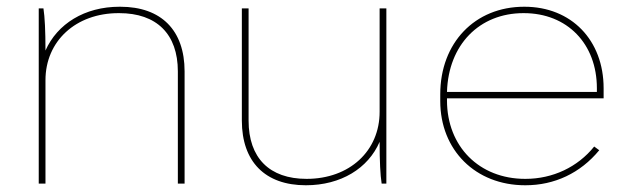

<svg xmlns="http://www.w3.org/2000/svg" viewBox="-20 -545 1877 570"><path d="M95 0H115V-307C115 -423 205 -506 332 -506H334C445 -506 508 -444 508 -333V0H528V-333C528 -455 459 -525 337 -525H335C231 -525 150 -474 115 -395C115 -454 113 -494 109 -520H95Z M888 5C992 5 1073 -45 1107 -124C1107 -65 1109 -26 1113 0H1127V-520H1107V-213C1107 -97 1018 -14 890 -14C780 -14 718 -76 718 -187V-520H698V-187C698 -65 767 5 888 5Z M1539 5H1540C1626 5 1703 -31 1759 -99L1744 -110C1695 -49 1621 -14 1540 -14H1539C1403 -14 1307 -110 1307 -247V-253H1772V-283C1772 -426 1676 -525 1537 -525H1536C1390 -525 1287 -418 1287 -265V-245C1287 -99 1392 5 1539 5ZM1307 -272C1311 -412 1403 -506 1534 -506H1535C1664 -506 1752 -415 1752 -283V-272Z"/></svg>

Font: Fixel Display Thin
Style: Regular
Weight: 100
Designer: AlfaBravo + MacPaw
Foundry: Kyrylo Tkachov, Marchela Mozhyna, Serhii Makarenko, Maria Weinstein, Zakhar Kryvoshyya
Version: Version 1.211